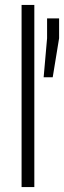

<svg xmlns="http://www.w3.org/2000/svg" viewBox="-20 -763 261 783"><path d="M68 0V-743H120V0ZM158 -448 172 -607V-688H221V-607L195 -448Z"/></svg>

Font: Saira Condensed Light
Style: Regular
Weight: 300
Width: 3
Designer: Hector Gatti with collaboration of the Omnibus-Type team
Foundry: Omnibus-Type
Version: Version 1.101